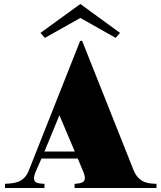

<svg xmlns="http://www.w3.org/2000/svg" viewBox="-20 -943 810 963"><path d="M5 -21V0H203V-21C166 -23 134 -24 160 -84L188 -148H370L396 -86C422 -26 391 -24 354 -21V0H765V-21C728 -23 679 -22 651 -87L392 -738H382L123 -84C96 -21 42 -24 5 -21ZM203 -183 278 -365 355 -183ZM582 -778 383 -923 183 -778 205 -753 383 -853 560 -753Z"/></svg>

Font: Sprat Black
Style: Regular
Weight: 900
Designer: Ethan Nakache
Foundry: Collletttivo
Version: Version 2.000;Glyphs 3.2 (3217)